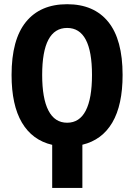

<svg xmlns="http://www.w3.org/2000/svg" viewBox="-20 -689 640 916"><path d="M564.9 -331.5Q564.9 -188 515.9 -104.5Q466.8 -21 373 1.5V207.5H229V2Q134.3 -20 84.7 -103.8Q35.2 -187.5 35.2 -331.5Q35.2 -500 103.8 -584.5Q172.4 -668.9 300.3 -668.9Q428.2 -668.9 496.6 -584.5Q564.9 -500 564.9 -331.5ZM418.9 -331.5Q418.9 -555.7 300.3 -555.7Q181.2 -555.7 181.2 -331.5Q181.2 -219.2 211.2 -161.4Q241.2 -103.5 300.3 -103.5Q359.4 -103.5 389.2 -161.4Q418.9 -219.2 418.9 -331.5Z"/></svg>

Font: Cousine
Style: Bold
Weight: 700
Monospace: yes
Designer: Steve Matteson
Foundry: Ascender Corporation
Version: Version 1.20